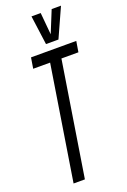

<svg xmlns="http://www.w3.org/2000/svg" viewBox="-170 -956 666 1010"><g transform="rotate(-20 163.0 -451.0)"><path d="M316.3 -639.8H221.2L119.7 0H56.4L157.9 -639.8H63.1L72.9 -700H326.2ZM314.1 -901.7 240.6 -738.8H170.9L148.9 -901.7H200.5L211.8 -778.8L261.9 -901.7Z"/></g></svg>

Font: Georama
Style: Italic
Weight: 400
Width: 2
Italic angle: -9°
Designer: Jean-Baptiste Levee
Foundry: Production Type
Version: Version 1.000